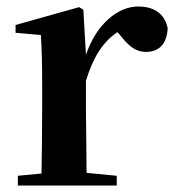

<svg xmlns="http://www.w3.org/2000/svg" viewBox="-20 -572 540 592"><path d="M106 0H340V-30L247 -39L245 -235V-323C268 -398 298 -443 342 -473L350 -464C375 -432 397 -412 430 -412C475 -412 495 -442 497 -485C487 -534 450 -552 406 -552C344 -552 277 -498 245 -403L237 -542L224 -550L28 -495V-471L106 -464C109 -415 110 -377 110 -310V-235C110 -180 109 -95 108 -37L35 -30V0Z"/></svg>

Font: Noto Serif CJK TC
Style: Bold
Weight: 700
Designer: Ryoko NISHIZUKA 西塚涼子 (kana & ideographs); Frank Grießhammer (Latin, Greek & Cyrillic); Wenlong ZHANG 张文龙 (bopomofo); San
Foundry: Adobe
Version: Version 2.001;hotconv 1.1.0;makeotfexe 2.6.0